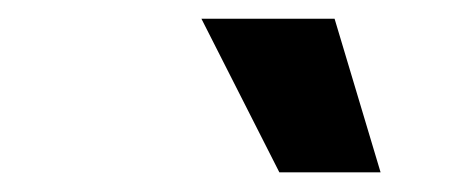

<svg xmlns="http://www.w3.org/2000/svg" viewBox="-20 -797 473 202"><path d="M273.9 -615.7 191.9 -777.3H332L380.4 -615.7Z"/></svg>

Font: Inter Tight
Style: Bold Italic
Weight: 700
Italic angle: -9.39999°
Designer: Rasmus Andersson
Foundry: rsms
Version: Version 3.004